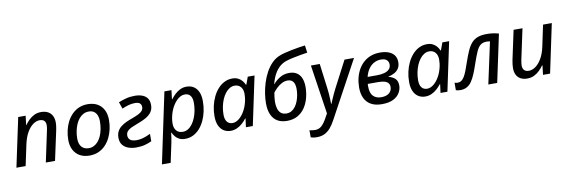

<svg xmlns="http://www.w3.org/2000/svg" viewBox="-64 -1306 6186 2088"><g transform="rotate(-10 3028.5 -262.5)"><path d="M23.4 0 138.2 -539.6H220.2L208 -437H210Q229 -464.4 254.9 -490.2Q280.8 -516.1 314.7 -533Q348.6 -549.8 391.6 -549.8Q435.5 -549.8 466.6 -533.2Q497.6 -516.6 513.9 -485.4Q530.3 -454.1 530.3 -410.2Q530.3 -388.7 526.9 -365.7Q523.4 -342.8 519.5 -323.2L449.7 0H348.1L418.9 -333Q423.3 -354 425.8 -369.4Q428.2 -384.8 428.2 -397.9Q428.2 -431.2 411.1 -448Q394 -464.8 360.4 -464.8Q325.2 -464.8 288.8 -439.5Q252.4 -414.1 222.2 -362.8Q191.9 -311.5 174.8 -233.4L125 0Z M831.1 8.3Q769.5 8.3 724.6 -16.8Q679.7 -42 655.3 -88.4Q630.9 -134.8 630.9 -198.2Q630.9 -251 642.1 -301.5Q653.3 -352.1 675.5 -396.2Q697.8 -440.4 731 -474.1Q764.2 -507.8 807.6 -526.9Q851.1 -545.9 904.8 -545.9Q967.3 -545.9 1012 -520.8Q1056.6 -495.6 1080.8 -448.7Q1105 -401.9 1105 -336.9Q1105 -285.6 1094 -235.8Q1083 -186 1061 -141.8Q1039.1 -97.7 1006.3 -64Q973.6 -30.3 929.9 -11Q886.2 8.3 831.1 8.3ZM837.9 -72.3Q866.7 -72.3 892.3 -85Q918 -97.7 938.7 -121.3Q959.5 -145 974.4 -178.5Q989.3 -211.9 997.3 -253.7Q1005.4 -295.4 1005.4 -343.8Q1005.4 -374.5 995.4 -402.3Q985.4 -430.2 962.9 -447.8Q940.4 -465.3 902.8 -465.3Q870.1 -465.3 843 -450.9Q815.9 -436.5 794.9 -410.9Q773.9 -385.3 759.5 -351.3Q745.1 -317.4 737.3 -277.8Q729.5 -238.3 729.5 -195.8Q729.5 -136.7 757.6 -104.5Q785.6 -72.3 837.9 -72.3Z M1346.2 9.8Q1298.8 9.8 1259.3 -4.4Q1219.7 -18.6 1196 -49.1Q1172.4 -79.6 1172.4 -128.9Q1172.4 -169.4 1187.7 -198.2Q1203.1 -227.1 1229.5 -247.6Q1255.9 -268.1 1288.3 -283Q1320.8 -297.9 1354.5 -309.6Q1397.9 -325.7 1427 -340.1Q1456.1 -354.5 1470.5 -371.8Q1484.9 -389.2 1484.9 -413.6Q1484.9 -438.5 1469 -453.6Q1453.1 -468.8 1413.6 -468.8Q1375.5 -468.8 1339.4 -458Q1303.2 -447.3 1271 -432.6L1245.1 -507.3Q1279.8 -521.5 1325.4 -534.2Q1371.1 -546.9 1425.8 -546.9Q1471.7 -546.9 1507.3 -533.9Q1543 -521 1563.5 -492.7Q1584 -464.4 1584 -418.5Q1584 -381.3 1569.8 -354.2Q1555.7 -327.1 1530.8 -307.4Q1505.9 -287.6 1474.4 -272.7Q1442.9 -257.8 1408.2 -245.1Q1364.7 -229 1334.2 -214.8Q1303.7 -200.7 1287.4 -182.1Q1271 -163.6 1271 -134.3Q1271 -104.5 1293 -86.2Q1314.9 -67.9 1362.3 -67.9Q1390.6 -67.9 1417 -73.7Q1443.4 -79.6 1468.8 -89.4Q1494.1 -99.1 1517.6 -110.4V-28.8Q1481.4 -11.7 1440.9 -1Q1400.4 9.8 1346.2 9.8Z M1587.9 239.3 1752.4 -538.1H1830.1L1818.4 -439H1821.8Q1843.3 -467.8 1869.6 -492.4Q1896 -517.1 1928 -532Q1960 -546.9 1998 -546.9Q2041 -546.9 2074.2 -526.6Q2107.4 -506.3 2126.7 -464.8Q2146 -423.3 2146 -359.4Q2146 -303.2 2134.5 -249.3Q2123 -195.3 2101.1 -148.4Q2079.1 -101.6 2047.4 -65.9Q2015.6 -30.3 1975.1 -10.3Q1934.6 9.8 1886.2 9.8Q1849.6 9.8 1823.5 -2.9Q1797.4 -15.6 1779.8 -36.6Q1762.2 -57.6 1750.5 -82.5H1746.6Q1744.1 -59.1 1739.7 -28.8Q1735.4 1.5 1730 25.4L1684.6 239.3ZM1875.5 -70.3Q1906.2 -70.3 1932.6 -86.7Q1959 -103 1980 -131.3Q2001 -159.7 2015.9 -196.5Q2030.8 -233.4 2038.6 -275.1Q2046.4 -316.9 2046.4 -359.4Q2046.4 -412.6 2025.4 -439.7Q2004.4 -466.8 1962.9 -466.8Q1939.5 -466.8 1916.5 -455.1Q1893.6 -443.4 1873 -422.6Q1852.5 -401.9 1835.2 -374.3Q1817.9 -346.7 1805.4 -314.2Q1793 -281.7 1785.9 -246.8Q1778.8 -211.9 1778.8 -176.8Q1778.8 -128.9 1803 -99.6Q1827.1 -70.3 1875.5 -70.3Z M2389.2 9.8Q2346.7 9.8 2313.2 -11Q2279.8 -31.7 2260.7 -73.2Q2241.7 -114.7 2241.7 -177.2Q2241.7 -234.9 2253.9 -289.1Q2266.1 -343.3 2288.8 -390.1Q2311.5 -437 2343.5 -472.4Q2375.5 -507.8 2415.8 -527.8Q2456.1 -547.9 2502.4 -547.9Q2538.6 -547.9 2564.9 -535.2Q2591.3 -522.5 2609.4 -501.2Q2627.4 -480 2637.7 -455.1H2642.6L2672.9 -538.1H2747.6L2633.8 0H2557.6L2570.3 -95.2H2566.4Q2544.9 -67.4 2518.1 -43.5Q2491.2 -19.5 2459 -4.9Q2426.8 9.8 2389.2 9.8ZM2423.3 -70.3Q2459 -70.3 2493.2 -96.9Q2527.3 -123.5 2554 -168.5Q2580.6 -213.4 2594.2 -268.6Q2601.1 -294.9 2603.5 -317.9Q2606 -340.8 2606 -362.3Q2606 -408.7 2581.5 -437.7Q2557.1 -466.8 2514.6 -466.8Q2484.9 -466.8 2458.5 -450.9Q2432.1 -435.1 2410.6 -407.2Q2389.2 -379.4 2373.8 -343Q2358.4 -306.6 2349.9 -264.2Q2341.3 -221.7 2341.3 -177.7Q2341.3 -125 2362.8 -97.7Q2384.3 -70.3 2423.3 -70.3Z M3010.3 9.8Q2949.2 9.8 2906 -15.9Q2862.8 -41.5 2840.1 -92.3Q2817.4 -143.1 2817.4 -217.3Q2817.4 -265.6 2825.9 -323.2Q2834.5 -380.9 2852.8 -440.2Q2871.1 -499.5 2900.1 -553Q2929.2 -606.4 2969.2 -646.7Q3009.3 -687 3062 -706.1Q3082.5 -714.4 3117.9 -723.4Q3153.3 -732.4 3194.8 -740.5Q3236.3 -748.5 3275.6 -755.1Q3314.9 -761.7 3344.2 -764.6L3355 -683.1Q3321.8 -678.2 3277.8 -670.7Q3233.9 -663.1 3190.9 -653.8Q3147.9 -644.5 3118.7 -634.8Q3076.2 -621.6 3042.5 -592.3Q3008.8 -563 2983.6 -517.8Q2958.5 -472.7 2941.9 -409.2L2944.8 -408.7Q2972.7 -443.4 3018.1 -471.7Q3063.5 -500 3122.1 -500Q3171.9 -500 3205.3 -478.8Q3238.8 -457.5 3255.6 -417.2Q3272.5 -377 3272.5 -319.8Q3272.5 -259.3 3257.3 -200.7Q3242.2 -142.1 3210.7 -94.5Q3179.2 -46.9 3129.6 -18.6Q3080.1 9.8 3010.3 9.8ZM3019.5 -70.8Q3051.8 -70.8 3076.9 -86.2Q3102.1 -101.6 3120.1 -127.2Q3138.2 -152.8 3149.9 -184.6Q3161.6 -216.3 3167.2 -249.8Q3172.9 -283.2 3172.9 -313Q3172.9 -367.7 3152.6 -394.8Q3132.3 -421.9 3091.8 -421.9Q3057.6 -421.9 3026.4 -405.3Q2995.1 -388.7 2970 -364.5Q2944.8 -340.3 2927.7 -317.4Q2923.3 -292 2919.9 -265.1Q2916.5 -238.3 2916.5 -214.4Q2916.5 -171.9 2926.8 -139.4Q2937 -106.9 2959.7 -88.9Q2982.4 -70.8 3019.5 -70.8Z M3301.3 240.7Q3276.9 240.7 3261.5 237.8Q3246.1 234.9 3232.4 230.5V151.9Q3245.6 154.8 3261 157.5Q3276.4 160.2 3294.4 160.2Q3335.9 160.2 3365 134.3Q3394 108.4 3420.4 61L3451.7 4.9L3370.1 -538.1H3467.8L3502.4 -268.6Q3506.8 -238.8 3509.3 -204.6Q3511.7 -170.4 3512.9 -139.6Q3514.2 -108.9 3514.2 -88.4H3517.1Q3523.9 -104.5 3536.1 -132.6Q3548.3 -160.6 3562.3 -191.7Q3576.2 -222.7 3588.9 -246.1L3741.2 -538.1H3846.2L3505.9 88.9Q3479 139.6 3449.2 173.3Q3419.4 207 3383.5 223.9Q3347.7 240.7 3301.3 240.7Z M4059.1 9.8Q3986.3 9.8 3939 -17.1Q3891.6 -43.9 3868.2 -93.3Q3844.7 -142.6 3844.7 -210Q3844.7 -266.1 3857.2 -316.7Q3869.6 -367.2 3893.3 -409.2Q3917 -451.2 3952.1 -482.2Q3987.3 -513.2 4032.5 -530Q4077.6 -546.9 4132.3 -546.9Q4189 -546.9 4229.5 -531Q4270 -515.1 4291.3 -484.9Q4312.5 -454.6 4312.5 -410.2Q4312.5 -370.6 4295.7 -343Q4278.8 -315.4 4248.8 -298.3Q4218.8 -281.2 4179.7 -272.9V-270.5Q4223.1 -260.3 4251 -234.6Q4278.8 -209 4278.8 -157.7Q4278.8 -118.7 4257.3 -79.8Q4235.8 -41 4187.5 -15.6Q4139.2 9.8 4059.1 9.8ZM4064 -65.9Q4104.5 -65.9 4131.1 -78.6Q4157.7 -91.3 4170.4 -112.8Q4183.1 -134.3 4183.1 -159.2Q4183.1 -184.1 4170.2 -200.7Q4157.2 -217.3 4130.1 -225.6Q4103 -233.9 4059.1 -233.9H3944.3Q3943.8 -228.5 3943.6 -220.9Q3943.4 -213.4 3943.4 -205.6Q3943.4 -132.3 3976.1 -99.1Q4008.8 -65.9 4064 -65.9ZM3956.1 -309.1H4060.1Q4102.5 -309.1 4137.7 -317.9Q4172.9 -326.7 4194.1 -347.2Q4215.3 -367.7 4215.3 -401.9Q4215.3 -431.2 4195.3 -450.7Q4175.3 -470.2 4131.3 -470.2Q4087.9 -470.2 4052.7 -450.7Q4017.6 -431.2 3992.9 -395Q3968.3 -358.9 3956.1 -309.1Z M4538.1 9.8Q4495.6 9.8 4462.2 -11Q4428.7 -31.7 4409.7 -73.2Q4390.6 -114.7 4390.6 -177.2Q4390.6 -234.9 4402.8 -289.1Q4415 -343.3 4437.7 -390.1Q4460.4 -437 4492.4 -472.4Q4524.4 -507.8 4564.7 -527.8Q4605 -547.9 4651.4 -547.9Q4687.5 -547.9 4713.9 -535.2Q4740.2 -522.5 4758.3 -501.2Q4776.4 -480 4786.6 -455.1H4791.5L4821.8 -538.1H4896.5L4782.7 0H4706.5L4719.2 -95.2H4715.3Q4693.8 -67.4 4667 -43.5Q4640.1 -19.5 4607.9 -4.9Q4575.7 9.8 4538.1 9.8ZM4572.3 -70.3Q4607.9 -70.3 4642.1 -96.9Q4676.3 -123.5 4702.9 -168.5Q4729.5 -213.4 4743.2 -268.6Q4750 -294.9 4752.4 -317.9Q4754.9 -340.8 4754.9 -362.3Q4754.9 -408.7 4730.5 -437.7Q4706.1 -466.8 4663.6 -466.8Q4633.8 -466.8 4607.4 -450.9Q4581.1 -435.1 4559.6 -407.2Q4538.1 -379.4 4522.7 -343Q4507.3 -306.6 4498.8 -264.2Q4490.2 -221.7 4490.2 -177.7Q4490.2 -125 4511.7 -97.7Q4533.2 -70.3 4572.3 -70.3Z M4923.8 7.3Q4909.2 7.3 4897 4.9Q4884.8 2.4 4876 -0.5V-83.5Q4883.8 -80.1 4892.1 -78.6Q4900.4 -77.1 4910.2 -77.1Q4933.6 -77.1 4951.4 -89.4Q4969.2 -101.6 4984.4 -126.5Q4999.5 -151.4 5014.4 -189.9Q5029.3 -228.5 5046.9 -281.2Q5070.3 -348.6 5092 -398.2Q5113.8 -447.8 5141.8 -480.2Q5169.9 -512.7 5210.9 -528.3Q5252 -543.9 5313 -543.9Q5350.6 -543.9 5384.5 -538.6Q5418.5 -533.2 5444.3 -525.4L5332.5 0H5234.4L5333.5 -458.5Q5326.2 -460 5316.9 -461.2Q5307.6 -462.4 5296.9 -462.4Q5254.9 -462.4 5228.8 -442.1Q5202.6 -421.9 5181.9 -375Q5161.1 -328.1 5133.3 -247.1Q5112.8 -186.5 5093.3 -139.4Q5073.7 -92.3 5051.3 -59.6Q5028.8 -26.9 4998 -9.8Q4967.3 7.3 4923.8 7.3Z M5664.1 9.8Q5622.1 9.8 5591.6 -6.3Q5561 -22.5 5545.2 -53.5Q5529.3 -84.5 5529.3 -128.9Q5529.3 -149.4 5532.2 -171.6Q5535.2 -193.8 5539.6 -217.8L5608.4 -538.1H5706.5L5635.3 -204.6Q5631.3 -185.1 5629.2 -168.9Q5627 -152.8 5627 -140.6Q5627 -106.9 5643.8 -88.6Q5660.6 -70.3 5696.3 -70.3Q5732.4 -70.3 5769.3 -96.2Q5806.2 -122.1 5836.9 -174.3Q5867.7 -226.6 5884.3 -304.7L5933.6 -538.1H6030.3L5916.5 0H5838.4L5850.6 -103H5846.2Q5826.7 -75.7 5800.8 -49.8Q5774.9 -23.9 5741.2 -7.1Q5707.5 9.8 5664.1 9.8Z"/></g></svg>

Font: Open Sans Medium
Style: Italic
Weight: 500
Italic angle: -12°
Designer: Monotype Design Team
Foundry: Monotype Imaging Inc.
Version: Version 3.000